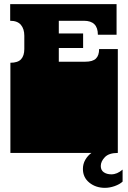

<svg xmlns="http://www.w3.org/2000/svg" viewBox="-20 -736 616 924"><path d="M30 -171V-172Q30 -185 30 -191Q30 -197 30 -209V-260Q30 -269 30 -273.5Q30 -278 30 -282.5Q30 -287 30 -296V-297Q30 -310 30 -316Q30 -322 30 -334V-434Q66 -434 81.5 -451Q97 -468 97 -500V-564Q97 -597 80.5 -616.5Q64 -636 29 -636V-716H541V-569H451Q451 -636 384 -636H263V-575H380V-505H263V-439H390Q426 -439 441.5 -454Q457 -469 457 -500H547V-334Q547 -321 547 -315Q547 -309 547 -297V-296Q547 -287 547 -282.5Q547 -278 547 -273.5Q547 -269 547 -260V-209Q547 -196 547 -190Q547 -184 547 -172V-171Q547 -162 547 -157.5Q547 -153 547 -148.5Q547 -144 547 -135V0H30V-135Q30 -144 30 -148.5Q30 -153 30 -157.5Q30 -162 30 -171ZM379 77Q379 53 390.5 33Q402 13 420 0H547Q504 0 484.5 20.5Q465 41 465 63Q465 83 479.5 93Q494 103 516 103Q544 103 570 80V138Q556 151 532 159.5Q508 168 485 168Q441 168 410 143Q379 118 379 77Z"/></svg>

Font: Danfo
Style: Regular
Weight: 400
Version: Version 1.000;Glyphs 3.2 (3236)